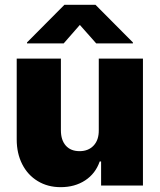

<svg xmlns="http://www.w3.org/2000/svg" viewBox="-20 -775 667 802"><path d="M392.6 -530.3H577.1V0H402.3V-100.6H396.5Q378.9 -49.8 335.7 -21.5Q292.5 6.8 233.4 6.8Q179.2 6.8 137.5 -18.6Q95.7 -43.9 72.8 -89.1Q49.8 -134.3 49.8 -192.4V-530.3H234.4V-230.5Q234.4 -189.9 254.9 -166.7Q275.4 -143.6 312.5 -143.6Q349.1 -143.6 371.1 -167Q393.1 -190.4 392.6 -231.4ZM313.5 -670.9 246.1 -593.8H92.8V-597.7L249 -754.9H378.9L535.2 -597.7V-593.8H381.8Z"/></svg>

Font: Pretendard GOV Black
Style: Regular
Weight: 900
Designer: Base glyphs from Inter by Rasmus Andersson; Hangeul glyphs from Noto Sans CJK(Source Han Sans) by Jang Soo-young and Kan
Foundry: Kil Hyung-jin
Version: Version 1.309